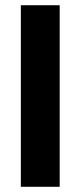

<svg xmlns="http://www.w3.org/2000/svg" viewBox="-20 -717 310 737"><path d="M209.1 0V-696.9H60V0Z"/></svg>

Font: Diatome
Style: Bold
Weight: 700
Designer: 15.100.17
Foundry: 15.100.17
Version: Version 1.004;Fontself Maker 3.5.8